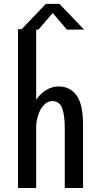

<svg xmlns="http://www.w3.org/2000/svg" viewBox="-20 -947 490 967"><path d="M306.2 0V-301.4Q306.2 -367.5 292.9 -402.7Q279.5 -437.9 243.5 -437.9Q226 -437.9 211.3 -427Q196.6 -416.1 185.5 -396.9Q174.4 -377.8 168.2 -352.8Q161.9 -327.7 161.4 -299.4L119.1 -308Q119.4 -347.7 131.6 -384.3Q143.9 -420.9 165.3 -449.6Q186.7 -478.3 215 -494.9Q243.2 -511.6 275.4 -511.6Q332.4 -511.6 365.3 -466.8Q398.2 -422.1 398.2 -317.6V0ZM70.6 0V-800H162.2V0ZM403.6 -797.8H316.9L245.8 -881.5L173.6 -797.8H86.9L210.9 -927.4H279.6Z"/></svg>

Font: League Mono Thin Condensed
Style: Regular
Weight: 100
Width: 1
Designer: Tyler Finck
Foundry: The League of Moveable Type / Tyler Finck
Version: Version 2.300;RELEASE